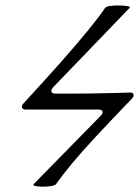

<svg xmlns="http://www.w3.org/2000/svg" viewBox="-20 -692 523 722"><path d="M107 0 358 -256Q368 -266 365.5 -273Q363 -280 350 -280H77Q65 -280 62.5 -287.5Q60 -295 70 -305Q152 -394 213 -463Q274 -532 314.5 -582Q355 -632 375 -662Q378 -667 394 -669.5Q410 -672 428.5 -671.5Q447 -671 459 -669Q471 -667 468 -663L180 -364Q171 -354 173.5 -347Q176 -340 189 -340Q228 -340 260 -340Q292 -340 319 -340.5Q346 -341 370.5 -341.5Q395 -342 418.5 -342.5Q442 -343 467 -344Q479 -345 482 -337.5Q485 -330 474 -319Q399 -241 343.5 -181.5Q288 -122 251 -77.5Q214 -33 191 0Q188 5 173 7.5Q158 10 141 10Q124 10 113 7.5Q102 5 107 0Z"/></svg>

Font: Junicode VF
Style: Italic
Weight: 400
Italic angle: -11°
Designer: Peter S. Baker
Version: Version 2.209